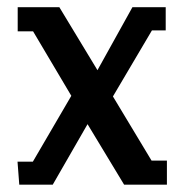

<svg xmlns="http://www.w3.org/2000/svg" viewBox="-20 -505 504 525"><path d="M32.7 0 27.9 -63H69.9L175 -243L70.4 -419.4H28.4V-485.3H142.3L246.5 -313.1L342.1 -485.3H433.1V-421.8H395.4L288.8 -241.3L394.4 -65.9H436.4V0H319.4L219.4 -165.5L124.2 0Z"/></svg>

Font: Kreon Light
Style: Regular
Weight: 300
Designer: Julia Petretta
Foundry: Julia Petretta and Eli Heuer
Version: Version 2.002